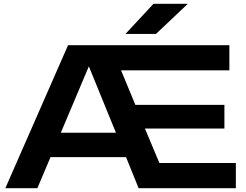

<svg xmlns="http://www.w3.org/2000/svg" viewBox="-20 -987 1292 1007"><path d="M1157 -313V-437H690L615 -618H1183V-750H337L8 0H176L245 -163H641L707 0H1217V-132H816L740 -313ZM299 -291 446 -639 588 -291ZM638 -809H798L965 -967H785Z"/></svg>

Font: Bounded Med
Style: Regular
Weight: 500
Designer: Vlad Churkin
Version: Version 3.0